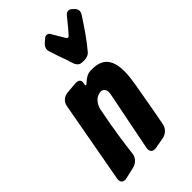

<svg xmlns="http://www.w3.org/2000/svg" viewBox="-263 -980 1066 1066"><g transform="rotate(-45 270.0 -447.0)"><path d="M412 -654C453 -702 489 -756 524 -809L534 -825C538 -831 540 -837 540 -844C540 -847 541 -859 528 -872L516 -883C511 -888 504 -891 496 -891C487 -891 479 -887 474 -880L469 -874C456 -859 443 -843 428 -824L402 -794C398 -789 394 -786 390 -786C386 -786 382 -789 378 -796L336 -867C331 -876 324 -881 316 -881C309 -881 303 -879 298 -874L285 -863C270 -852 259 -838 259 -819C259 -816 260 -812 261 -808L277 -759C284 -738 292 -717 300 -694C308 -667 314 -633 350 -633H366C382 -633 401 -639 412 -654ZM285 -536C279 -531 275 -528 272 -528C271 -528 270 -530 270 -533C270 -535 270 -538 271 -541C272 -546 273 -550 273 -553C273 -573 258 -578 241 -578L172 -572C143 -569 121 -550 116 -521L29 -42C28 -38 28 -34 28 -31C28 -12 39 -3 56 -3C60 -3 64 -4 69 -5L134 -20C162 -27 184 -49 187 -77C194 -137 208 -245 235 -378C240 -402 255 -424 271 -435C284 -442 296 -446 306 -446C325 -446 336 -431 336 -412C336 -405 335 -395 332 -384L329 -368C326 -351 322 -332 317 -309C300 -222 277 -109 265 -47C264 -43 264 -39 264 -36C264 -17 274 -7 293 -7C296 -7 300 -7 304 -8L365 -19C394 -24 417 -46 422 -75C433 -131 451 -229 471 -348C476 -379 479 -406 479 -430C479 -513 451 -568 361 -568H347C327 -567 306 -557 285 -536Z"/></g></svg>

Font: Bangerz
Style: Bold
Weight: 700
Designer: vernon adams
Foundry: Vernon Adams
Version: Version 2.10;December 28, 2023;FontCreator 13.0.0.2683 64-bi